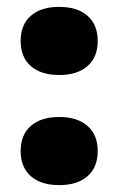

<svg xmlns="http://www.w3.org/2000/svg" viewBox="-20 -530 344 558"><path d="M152 -510Q205 -510 234.5 -484Q264 -458 264 -411Q264 -364 234.5 -338Q205 -312 152 -312Q99 -312 69.5 -338Q40 -364 40 -411Q40 -458 69.5 -484Q99 -510 152 -510ZM152 -190Q205 -190 234.5 -164Q264 -138 264 -91Q264 -44 234.5 -18Q205 8 152 8Q99 8 69.5 -18Q40 -44 40 -91Q40 -138 69.5 -164Q99 -190 152 -190Z"/></svg>

Font: Work Sans ExtraBold
Style: Regular
Weight: 800
Designer: Wei Huang
Foundry: Wei Huang
Version: Version 2.012; ttfautohint (v1.8.3)